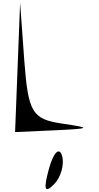

<svg xmlns="http://www.w3.org/2000/svg" viewBox="-20 -911 710 1375"><path d="M331 296C290 446 299 477 366 410C416 360 443 265 424 203C404 140 363 181 331 296ZM88 35 375 22C631 10 637 5 424 -26C211 -58 182 -105 154 -476L124 -891C112 -582 100 -274 88 35Z"/></svg>

Font: Venom Sans
Style: Regular
Weight: 400
Version: Version 1.001